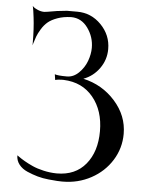

<svg xmlns="http://www.w3.org/2000/svg" viewBox="-55 -840 679 884"><g transform="rotate(5 284.5 -398.0)"><path d="M321.8 -481Q410.2 -461.4 469.5 -394.8Q528.8 -328.1 528.8 -244.1Q528.8 -177.7 493.9 -121.8Q459 -65.9 398.9 -33.4Q338.9 -1 268.1 -1H264.2Q255.4 -1 242.9 -1.7Q230.5 -2.4 202.9 -5.1Q175.3 -7.8 151.1 -14.6Q127 -21.5 102.8 -32Q78.6 -42.5 64.2 -60.8Q49.8 -79.1 49.8 -103H50.3Q50.8 -103 60.1 -96.2Q69.3 -89.4 86.2 -79.6Q103 -69.8 124.5 -60.1Q146 -50.3 175.8 -43.5Q205.6 -36.6 235.8 -36.1H237.8Q323.2 -36.1 371.1 -94.2Q418.9 -152.3 418.9 -247.1Q418.9 -341.8 368.7 -403.1Q318.4 -464.4 231.9 -467.8H225.1Q214.8 -467.8 206.8 -466.8Q198.7 -465.8 195.8 -464.8L192.9 -463.9Q189 -488.3 189 -490.2Q202.1 -484.9 245.1 -484.9Q275.4 -484.9 300 -509Q324.7 -533.2 336.4 -564.9Q348.1 -596.7 348.1 -626Q348.1 -676.3 318.4 -717.5Q288.6 -758.8 241.2 -758.8Q206.1 -757.8 178.2 -747.8Q150.4 -737.8 134.3 -724.1Q118.2 -710.4 106 -690.2Q93.8 -669.9 88.4 -655.5Q83 -641.1 77.6 -622.6Q76.2 -616.7 75.2 -613.8V-624Q75.2 -691.4 68.8 -742.2Q66.9 -759.8 64.7 -772.9Q62.5 -786.1 61.5 -790.5L60.1 -794.9Q62.5 -792.5 66.9 -788.6Q71.3 -784.7 85.7 -778.3Q100.1 -772 115.2 -772Q119.1 -772 130.9 -773.9Q172.9 -782.2 219.2 -786.1H220.2H231.9H236.8H237.8H267.1Q331.5 -786.1 377.7 -738.8Q423.8 -691.4 423.8 -627Q423.8 -577.6 395.3 -537.6Q366.7 -497.6 321.8 -481Z"/></g></svg>

Font: Anticva
Style: Regular
Weight: 400
Version: Version 1.000